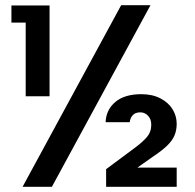

<svg xmlns="http://www.w3.org/2000/svg" viewBox="-20 -720 751 740"><path d="M447 -700H560L180 0H67ZM79 -633H24V-699H171V-349H79ZM387 -249Q389 -297 424.5 -327Q460 -357 525 -357Q567 -357 598 -341Q629 -325 645 -299Q661 -273 661 -243Q661 -218 652.5 -198Q644 -178 624.5 -159Q605 -140 572 -118L464 -42L465 -74H661V0H389V-68L498 -149Q528 -171 545.5 -191Q563 -211 563 -239Q563 -261 550.5 -274Q538 -287 521 -287Q502 -287 492 -276.5Q482 -266 480 -249Z"/></svg>

Font: Albert Sans SemiBold
Style: Regular
Weight: 600
Designer: Andreas Rasmussen
Foundry: a.Foundry
Version: Version 1.025